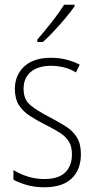

<svg xmlns="http://www.w3.org/2000/svg" viewBox="-20 -784 401 814"><path d="M323 -130Q323 -65 284 -27.5Q245 10 168 10Q126 10 92.5 0Q59 -10 37 -22V-63Q64 -46 98 -35.5Q132 -25 168 -25Q228 -25 256.5 -53Q285 -81 285 -130Q285 -163 272 -184Q259 -205 234 -221Q209 -237 175 -254Q137 -273 107.5 -292Q78 -311 60.5 -338Q43 -365 43 -407Q43 -465 82.5 -502Q122 -539 196 -539Q231 -539 262 -531Q293 -523 318 -510L302 -477Q257 -505 195 -505Q143 -505 111.5 -480Q80 -455 80 -407Q80 -362 109 -338Q138 -314 191 -287Q227 -268 257.5 -249Q288 -230 305.5 -202.5Q323 -175 323 -130ZM296 -757Q280 -734 256.5 -706Q233 -678 208 -651.5Q183 -625 162 -606H138V-616Q170 -653 199.5 -690.5Q229 -728 252 -764H296Z"/></svg>

Font: Noto Sans Khmer UI Condensed ExtraLight
Style: Regular
Weight: 200
Width: 3
Designer: Danh Hong and the Monotype Design Team
Foundry: Monotype Imaging Inc.
Version: Version 2.002; ttfautohint (v1.8.4.7-5d5b)